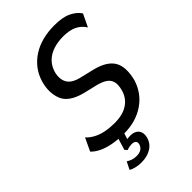

<svg xmlns="http://www.w3.org/2000/svg" viewBox="-267 -809 1102 1102"><g transform="rotate(-45 283.5 -258.5)"><path d="M243 9Q194 9 152.5 1Q111 -7 81 -22Q51 -37 34 -56L71 -134Q89 -114 116.5 -99.5Q144 -85 178 -78.5Q212 -72 249 -72Q295 -72 327 -84Q359 -96 380.5 -119Q402 -142 411 -174Q422 -214 415 -238Q408 -262 387.5 -275.5Q367 -289 334 -298L246 -319Q149 -344 126 -403.5Q103 -463 124 -536Q137 -579 162.5 -612Q188 -645 224 -668Q260 -691 304.5 -702.5Q349 -714 400 -714Q467 -714 506 -695.5Q545 -677 566 -646L529 -569Q508 -602 475 -617.5Q442 -633 392 -633Q348 -633 311.5 -621Q275 -609 250.5 -585Q226 -561 215 -526Q201 -478 218.5 -444Q236 -410 293 -396L381 -375Q468 -353 497 -303.5Q526 -254 503 -164Q490 -124 467 -92.5Q444 -61 410 -38Q376 -15 335 -3Q294 9 243 9ZM198 197Q177 197 155 192Q133 187 120 178L143 132Q155 140 170 145.5Q185 151 205 151Q228 151 242.5 142Q257 133 263 115Q267 99 259 90.5Q251 82 232 82Q225 82 214 84Q203 86 193 90L180 76L209 -20H256L231 58L212 50Q221 46 235 44Q249 42 264 42Q284 42 299.5 50.5Q315 59 321.5 76Q328 93 322 119Q311 157 278 177Q245 197 198 197Z"/></g></svg>

Font: Nunito Sans 7pt Condensed Medium
Style: Italic
Weight: 500
Width: 3
Italic angle: -9°
Designer: Vernon Adams
Foundry: Vernon Adams
Version: Version 3.101;gftools[0.9.27]